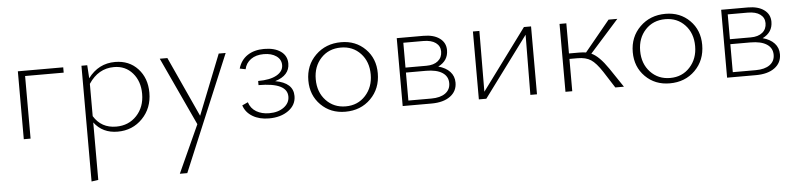

<svg xmlns="http://www.w3.org/2000/svg" viewBox="-43 -640 4794 1155"><g transform="rotate(-5 2353.5 -63.0)"><path d="M360 -410V-378H127V0H86V-410Z M673 -415Q758 -415 810.5 -358Q863 -301 863 -213Q863 -120 803 -58Q743 4 653 4Q562 4 511 -64V283L470 289V-410H505L510 -331Q573 -415 673 -415ZM647 -27Q722 -27 770.5 -78.5Q819 -130 819 -210Q819 -286 776 -335.5Q733 -385 664 -385Q569 -385 511 -297V-102Q557 -27 647 -27Z M1299 -411H1341L1048 289H1003L1134 1L943 -411H989L1155 -48Z M1623 -216Q1731 -197 1731 -117Q1731 -63 1684.5 -29.5Q1638 4 1567 4Q1509 4 1468 -20.5Q1427 -45 1413 -88L1448 -104Q1460 -66 1493 -46.5Q1526 -27 1571 -27Q1625 -27 1659.5 -52.5Q1694 -78 1694 -117Q1694 -201 1521 -201V-226Q1593 -226 1633 -248.5Q1673 -271 1673 -309Q1673 -343 1644 -363.5Q1615 -384 1568 -384Q1521 -384 1490.5 -362Q1460 -340 1452 -303L1417 -310Q1432 -361 1472.5 -388Q1513 -415 1573 -415Q1636 -415 1673.5 -388.5Q1711 -362 1711 -315Q1711 -243 1623 -216Z M2028 4Q1939 4 1880.5 -54.5Q1822 -113 1822 -202Q1822 -294 1883.5 -354.5Q1945 -415 2038 -415Q2126 -415 2184 -357Q2242 -299 2242 -210Q2242 -117 2181.5 -56.5Q2121 4 2028 4ZM2033 -28Q2106 -28 2152.5 -79Q2199 -130 2199 -206Q2199 -284 2152.5 -333.5Q2106 -383 2034 -383Q1960 -383 1913.5 -333Q1867 -283 1867 -206Q1867 -128 1914 -78Q1961 -28 2033 -28Z M2608 -218Q2653 -206 2678 -179Q2703 -152 2703 -113Q2703 -61 2661.5 -30.5Q2620 0 2548 0H2374V-410H2535Q2597 -410 2633 -383.5Q2669 -357 2669 -312Q2669 -248 2608 -218ZM2531 -379H2411V-229H2537Q2582 -229 2607.5 -250Q2633 -271 2633 -307Q2633 -340 2606.5 -359.5Q2580 -379 2531 -379ZM2550 -30Q2604 -30 2634.5 -52Q2665 -74 2665 -113Q2665 -154 2630.5 -176.5Q2596 -199 2532 -199H2411V-30Z M3185 -410V0H3145L3148 -363L2879 0H2834V-410H2873L2871 -43L3142 -410Z M3632 -116 3710 0H3658L3594 -100Q3558 -155 3527.5 -175Q3497 -195 3447 -195H3398V0H3357V-410H3398V-228H3459Q3481 -228 3501 -225L3653 -410H3706L3532 -215Q3578 -195 3632 -116Z M3987 4Q3898 4 3839.5 -54.5Q3781 -113 3781 -202Q3781 -294 3842.5 -354.5Q3904 -415 3997 -415Q4085 -415 4143 -357Q4201 -299 4201 -210Q4201 -117 4140.5 -56.5Q4080 4 3987 4ZM3992 -28Q4065 -28 4111.5 -79Q4158 -130 4158 -206Q4158 -284 4111.5 -333.5Q4065 -383 3993 -383Q3919 -383 3872.5 -333Q3826 -283 3826 -206Q3826 -128 3873 -78Q3920 -28 3992 -28Z M4567 -218Q4612 -206 4637 -179Q4662 -152 4662 -113Q4662 -61 4620.5 -30.5Q4579 0 4507 0H4333V-410H4494Q4556 -410 4592 -383.5Q4628 -357 4628 -312Q4628 -248 4567 -218ZM4490 -379H4370V-229H4496Q4541 -229 4566.5 -250Q4592 -271 4592 -307Q4592 -340 4565.5 -359.5Q4539 -379 4490 -379ZM4509 -30Q4563 -30 4593.5 -52Q4624 -74 4624 -113Q4624 -154 4589.5 -176.5Q4555 -199 4491 -199H4370V-30Z"/></g></svg>

Font: EauTestText Light
Style: Regular
Weight: 300
Designer: Christian Thalmann (Catharsis Fonts)
Version: Version 0.001;PS 000.001;hotconv 1.0.88;makeotf.lib2.5.64775